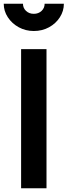

<svg xmlns="http://www.w3.org/2000/svg" viewBox="-41 -1008 362 1028"><path d="M72 0H208V-745H72ZM140 -842Q185 -842 221.5 -862Q258 -882 279.5 -915.5Q301 -949 301 -988H198Q198 -965 181.5 -949.5Q165 -934 140 -934Q115 -934 98.5 -949.5Q82 -965 82 -988H-21Q-21 -949 1 -915.5Q23 -882 59.5 -862Q96 -842 140 -842Z"/></svg>

Font: Plus Jakarta Sans
Style: Bold
Weight: 700
Designer: Gumpita Rahayu
Foundry: Tokotype
Version: Version 2.004; ttfautohint (v1.8.3)